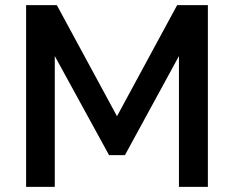

<svg xmlns="http://www.w3.org/2000/svg" viewBox="-20 -730 915 750"><path d="M679 0V-511L468 -124H406L194 -511V0H82V-710H202L437 -276L672 -710H792V0Z"/></svg>

Font: IngvarSans
Style: Regular
Weight: 600
Version: Version 3.000